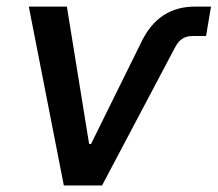

<svg xmlns="http://www.w3.org/2000/svg" viewBox="-20 -566 664 586"><path d="M174.8 0 67.9 -545.9H184.1L252 -126.5H257.8L412.1 -439Q438 -492.2 478.5 -519Q519 -545.9 576.2 -545.9H624L608.9 -456.1H567.4Q550.3 -456.1 537.6 -448.5Q524.9 -440.9 515.1 -422.9L291.5 0Z"/></svg>

Font: Inter Medium
Style: Italic
Weight: 500
Italic angle: -9.3988°
Designer: Rasmus Andersson
Foundry: rsms
Version: Version 4.001;git-66647c0bb